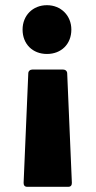

<svg xmlns="http://www.w3.org/2000/svg" viewBox="-20 -728 369 740"><path d="M161 -708C106 -708 67 -668 67 -614C67 -558 106 -520 161 -520C216 -520 255 -558 255 -614C255 -668 215 -708 161 -708ZM89 -445 71 -23C71 -14 75 -8 85 -8H243C253 -8 257 -14 257 -23L239 -445C239 -454 232 -460 223 -460H105C96 -460 89 -454 89 -445Z"/></svg>

Font: Barlow Semi Condensed Black
Style: Regular
Weight: 900
Width: 4
Designer: Jeremy Tribby
Foundry: Tribby Type
Version: Version 1.408;PS 001.408;hotconv 1.0.88;makeotf.lib2.5.64775